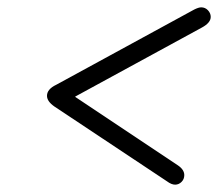

<svg xmlns="http://www.w3.org/2000/svg" viewBox="-20 -567 594 523"><path d="M108 -306Q108 -324 133 -336L509 -541Q521 -547 528 -547Q539 -547 546.5 -539Q554 -531 554 -521Q554 -505 530 -492L185 -304V-303L464 -117Q482 -105 482 -90Q482 -79 474.5 -71.5Q467 -64 457 -64Q447 -64 435 -73L128 -277Q108 -291 108 -306Z"/></svg>

Font: CMU Typewriter Text
Style: LightOblique
Weight: 200
Italic angle: -9.46001°
Version: Version 0.7.0